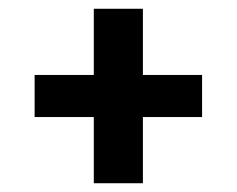

<svg xmlns="http://www.w3.org/2000/svg" viewBox="-20 -559 540 438"><path d="M306 -141H194V-292H59V-388H194V-539H306V-388H441V-292H306Z"/></svg>

Font: Iosevka Algr
Style: Bold
Weight: 700
Monospace: yes
Designer: Belleve Invis
Foundry: Belleve Invis
Version: Version 26.0.2; ttfautohint (v1.8.3)